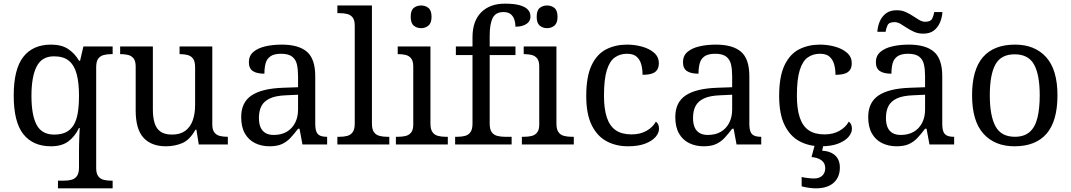

<svg xmlns="http://www.w3.org/2000/svg" viewBox="-20 -790 5858 1050"><path d="M297 240V198H330Q353 198 371.5 193Q390 188 401 172.5Q412 157 412 126V40Q412 24 412.5 -0.5Q413 -25 414 -50Q415 -75 416 -90H412Q390 -44 354 -17Q318 10 259 10Q160 10 107.5 -56.5Q55 -123 55 -267Q55 -412 107.5 -479Q160 -546 259 -546Q317 -546 353.5 -521.5Q390 -497 412 -458H418L436 -536H596V-494H588Q566 -494 547 -489Q528 -484 517 -469Q506 -454 506 -422V130Q506 159 517.5 174Q529 189 547.5 193.5Q566 198 588 198H596V240ZM276 -54Q315 -54 341 -67Q367 -80 383 -106.5Q399 -133 405.5 -173Q412 -213 412 -267Q412 -337 399.5 -384.5Q387 -432 357.5 -457Q328 -482 275 -482Q209 -482 180.5 -426.5Q152 -371 152 -266Q152 -160 180.5 -107Q209 -54 276 -54Z M887 10Q808 10 765 -36.5Q722 -83 722 -186V-426Q722 -456 710.5 -470.5Q699 -485 680.5 -489.5Q662 -494 640 -494H637V-536H816V-191Q816 -148 825.5 -117Q835 -86 858 -70Q881 -54 921 -54Q965 -54 993 -74.5Q1021 -95 1034 -131.5Q1047 -168 1047 -216V-422Q1047 -454 1036 -469Q1025 -484 1006.5 -489Q988 -494 965 -494H962V-536H1141V-109Q1141 -80 1152.5 -65.5Q1164 -51 1182.5 -46.5Q1201 -42 1223 -42H1226V0H1067L1054 -81H1049Q1018 -25 977 -7.5Q936 10 887 10Z M1454 10Q1410 10 1374.5 -7.5Q1339 -25 1319 -60.5Q1299 -96 1299 -150Q1299 -230 1355.5 -268Q1412 -306 1527 -310L1610 -313V-373Q1610 -409 1604 -436.5Q1598 -464 1578 -480Q1558 -496 1517 -496Q1479 -496 1459 -482Q1439 -468 1432.5 -443.5Q1426 -419 1426 -387Q1384 -387 1362.5 -401.5Q1341 -416 1341 -450Q1341 -485 1365.5 -506Q1390 -527 1431 -536.5Q1472 -546 1521 -546Q1613 -546 1658.5 -507Q1704 -468 1704 -373V-114Q1704 -86 1710 -70.5Q1716 -55 1730 -48.5Q1744 -42 1766 -42H1769V0H1634L1618 -86H1610Q1589 -58 1569 -36.5Q1549 -15 1522.5 -2.5Q1496 10 1454 10ZM1477 -52Q1518 -52 1547.5 -69Q1577 -86 1593.5 -117.5Q1610 -149 1610 -191V-272L1546 -269Q1489 -267 1456.5 -252Q1424 -237 1410 -210.5Q1396 -184 1396 -145Q1396 -114 1405 -93.5Q1414 -73 1432 -62.5Q1450 -52 1477 -52Z M1825 0V-42H1838Q1861 -42 1879.5 -47Q1898 -52 1909 -67.5Q1920 -83 1920 -114V-650Q1920 -680 1908.5 -694.5Q1897 -709 1878.5 -713.5Q1860 -718 1838 -718H1825V-760H2014V-114Q2014 -83 2025 -67.5Q2036 -52 2055 -47Q2074 -42 2096 -42H2109V0Z M2145 0V-42H2158Q2180 -42 2198.5 -46.5Q2217 -51 2228.5 -65.5Q2240 -80 2240 -109V-426Q2240 -456 2228.5 -470.5Q2217 -485 2198.5 -489.5Q2180 -494 2158 -494H2155V-536H2334V-114Q2334 -83 2345 -67.5Q2356 -52 2375 -47Q2394 -42 2416 -42H2429V0ZM2283 -636Q2259 -636 2242.5 -650Q2226 -664 2226 -698Q2226 -733 2242.5 -746.5Q2259 -760 2283 -760Q2306 -760 2323 -746.5Q2340 -733 2340 -698Q2340 -664 2323 -650Q2306 -636 2283 -636Z M2469 0V-42H2482Q2505 -42 2523.5 -47Q2542 -52 2553 -67.5Q2564 -83 2564 -114V-489H2473V-536H2564V-586Q2564 -675 2611.5 -722.5Q2659 -770 2741 -770Q2793 -770 2823.5 -761Q2854 -752 2867.5 -736.5Q2881 -721 2881 -700Q2881 -682 2870.5 -669.5Q2860 -657 2841.5 -650.5Q2823 -644 2799 -644Q2799 -664 2793 -682.5Q2787 -701 2773 -712.5Q2759 -724 2733 -724Q2690 -724 2674 -691Q2658 -658 2658 -595V-536H2799V-489H2658V-114Q2658 -83 2669 -67.5Q2680 -52 2699 -47Q2718 -42 2740 -42H2778V0Z M2834 0V-42H2847Q2869 -42 2887.5 -46.5Q2906 -51 2917.5 -65.5Q2929 -80 2929 -109V-426Q2929 -456 2917.5 -470.5Q2906 -485 2887.5 -489.5Q2869 -494 2847 -494H2844V-536H3023V-114Q3023 -83 3034 -67.5Q3045 -52 3064 -47Q3083 -42 3105 -42H3118V0ZM2972 -636Q2948 -636 2931.5 -650Q2915 -664 2915 -698Q2915 -733 2931.5 -746.5Q2948 -760 2972 -760Q2995 -760 3012 -746.5Q3029 -733 3029 -698Q3029 -664 3012 -650Q2995 -636 2972 -636Z M3414 10Q3348 10 3296.5 -18Q3245 -46 3215.5 -106.5Q3186 -167 3186 -265Q3186 -372 3215.5 -433.5Q3245 -495 3295.5 -520.5Q3346 -546 3409 -546Q3451 -546 3491 -535Q3531 -524 3557 -501.5Q3583 -479 3583 -444Q3583 -421 3573 -407Q3563 -393 3543.5 -387Q3524 -381 3494 -381Q3494 -413 3486.5 -439Q3479 -465 3461 -480.5Q3443 -496 3409 -496Q3371 -496 3342.5 -476Q3314 -456 3298.5 -406Q3283 -356 3283 -266Q3283 -195 3298.5 -148Q3314 -101 3347 -78Q3380 -55 3434 -55Q3481 -55 3515.5 -74.5Q3550 -94 3567 -125Q3575 -119 3579.5 -109.5Q3584 -100 3584 -86Q3584 -63 3565 -41Q3546 -19 3508.5 -4.5Q3471 10 3414 10Z M3828 10Q3784 10 3748.5 -7.5Q3713 -25 3693 -60.5Q3673 -96 3673 -150Q3673 -230 3729.5 -268Q3786 -306 3901 -310L3984 -313V-373Q3984 -409 3978 -436.5Q3972 -464 3952 -480Q3932 -496 3891 -496Q3853 -496 3833 -482Q3813 -468 3806.5 -443.5Q3800 -419 3800 -387Q3758 -387 3736.5 -401.5Q3715 -416 3715 -450Q3715 -485 3739.5 -506Q3764 -527 3805 -536.5Q3846 -546 3895 -546Q3987 -546 4032.5 -507Q4078 -468 4078 -373V-114Q4078 -86 4084 -70.5Q4090 -55 4104 -48.5Q4118 -42 4140 -42H4143V0H4008L3992 -86H3984Q3963 -58 3943 -36.5Q3923 -15 3896.5 -2.5Q3870 10 3828 10ZM3851 -52Q3892 -52 3921.5 -69Q3951 -86 3967.5 -117.5Q3984 -149 3984 -191V-272L3920 -269Q3863 -267 3830.5 -252Q3798 -237 3784 -210.5Q3770 -184 3770 -145Q3770 -114 3779 -93.5Q3788 -73 3806 -62.5Q3824 -52 3851 -52Z M4469 10Q4403 10 4351.5 -18Q4300 -46 4270.5 -106.5Q4241 -167 4241 -265Q4241 -372 4270.5 -433.5Q4300 -495 4350.5 -520.5Q4401 -546 4464 -546Q4506 -546 4546 -535Q4586 -524 4612 -501.5Q4638 -479 4638 -444Q4638 -421 4628 -407Q4618 -393 4598.5 -387Q4579 -381 4549 -381Q4549 -413 4541.5 -439Q4534 -465 4516 -480.5Q4498 -496 4464 -496Q4426 -496 4397.5 -476Q4369 -456 4353.5 -406Q4338 -356 4338 -266Q4338 -195 4353.5 -148Q4369 -101 4402 -78Q4435 -55 4489 -55Q4536 -55 4570.5 -74.5Q4605 -94 4622 -125Q4630 -119 4634.5 -109.5Q4639 -100 4639 -86Q4639 -63 4620 -41Q4601 -19 4563.5 -4.5Q4526 10 4469 10ZM4441 240Q4425 240 4403.5 237Q4382 234 4364 229V178Q4382 182 4400.5 184Q4419 186 4432 186Q4461 186 4477 170.5Q4493 155 4493 130Q4493 101 4471.5 86Q4450 71 4418 69L4439 -9H4486L4476 34Q4509 36 4530.5 48Q4552 60 4562.5 79.5Q4573 99 4573 126Q4573 179 4539 209.5Q4505 240 4441 240Z M4883 10Q4839 10 4803.5 -7.5Q4768 -25 4748 -60.5Q4728 -96 4728 -150Q4728 -230 4784.5 -268Q4841 -306 4956 -310L5039 -313V-373Q5039 -409 5033 -436.5Q5027 -464 5007 -480Q4987 -496 4946 -496Q4908 -496 4888 -482Q4868 -468 4861.5 -443.5Q4855 -419 4855 -387Q4813 -387 4791.5 -401.5Q4770 -416 4770 -450Q4770 -485 4794.5 -506Q4819 -527 4860 -536.5Q4901 -546 4950 -546Q5042 -546 5087.5 -507Q5133 -468 5133 -373V-114Q5133 -86 5139 -70.5Q5145 -55 5159 -48.5Q5173 -42 5195 -42H5198V0H5063L5047 -86H5039Q5018 -58 4998 -36.5Q4978 -15 4951.5 -2.5Q4925 10 4883 10ZM4906 -52Q4947 -52 4976.5 -69Q5006 -86 5022.5 -117.5Q5039 -149 5039 -191V-272L4975 -269Q4918 -267 4885.5 -252Q4853 -237 4839 -210.5Q4825 -184 4825 -145Q4825 -114 4834 -93.5Q4843 -73 4861 -62.5Q4879 -52 4906 -52ZM5029 -606Q5002 -606 4980 -615.5Q4958 -625 4939.5 -637.5Q4921 -650 4904.5 -659.5Q4888 -669 4872 -669Q4842 -669 4834 -652.5Q4826 -636 4823 -616H4778Q4780 -647 4791.5 -673.5Q4803 -700 4825.5 -717Q4848 -734 4884 -734Q4911 -734 4932.5 -724.5Q4954 -715 4972.5 -702.5Q4991 -690 5007.5 -680.5Q5024 -671 5040 -671Q5069 -671 5077.5 -687.5Q5086 -704 5089 -724H5134Q5132 -694 5120.5 -667Q5109 -640 5087 -623Q5065 -606 5029 -606Z M5528 10Q5420 10 5358 -59Q5296 -128 5296 -269Q5296 -409 5355.5 -477.5Q5415 -546 5531 -546Q5639 -546 5701 -477.5Q5763 -409 5763 -269Q5763 -128 5703.5 -59Q5644 10 5528 10ZM5530 -42Q5580 -42 5610 -67.5Q5640 -93 5653 -144Q5666 -195 5666 -269Q5666 -381 5635 -437Q5604 -493 5529 -493Q5454 -493 5423.5 -437Q5393 -381 5393 -269Q5393 -157 5424 -99.5Q5455 -42 5530 -42Z"/></svg>

Font: Noto Serif Gurmukhi
Style: Regular
Weight: 400
Designer: Vaibhav Singh and the Monotype Design Team
Foundry: Monotype Imaging Inc.
Version: Version 2.003